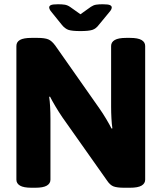

<svg xmlns="http://www.w3.org/2000/svg" viewBox="-20 -880 759 902"><path d="M128 2Q91 2 74 -8Q57 -18 57 -36V-664Q57 -683 74 -692.5Q91 -702 128 -702H156Q190 -702 207 -695Q224 -688 241 -664L446 -372Q463 -348 479 -321Q495 -294 504 -276L508 -277Q505 -296 503.5 -324Q502 -352 502 -379V-664Q502 -682 519 -692Q536 -702 573 -702H591Q628 -702 645 -692Q662 -682 662 -664V-36Q662 -18 645 -8Q628 2 591 2H563Q531 2 514 -4Q497 -10 482 -33L273 -329Q256 -354 240 -381Q224 -408 215 -426L211 -425Q214 -406 215.5 -378Q217 -350 217 -322V-36Q217 -18 200 -8Q183 2 146 2ZM462 -860Q488 -860 496.5 -856Q505 -852 505 -845Q505 -841 502.5 -835.5Q500 -830 492 -821L445 -764Q431 -745 413.5 -739.5Q396 -734 358 -734Q319 -734 302 -739.5Q285 -745 270 -764L224 -821Q216 -830 213.5 -836Q211 -842 211 -845Q211 -852 219 -856Q227 -860 253 -860Q271 -860 284 -858Q297 -856 310 -847L358 -813L407 -848Q419 -856 431.5 -858Q444 -860 462 -860Z"/></svg>

Font: Asap ExtraBold
Style: Regular
Weight: 800
Designer: Pablo Cosgaya
Foundry: Omnibus-Type
Version: Version 3.001; ttfautohint (v1.8.4.7-5d5b)